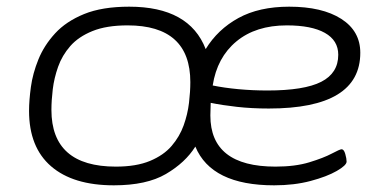

<svg xmlns="http://www.w3.org/2000/svg" viewBox="-20 -549 1160 575"><path d="M321 6Q199 6 133 -51Q67 -108 67 -217Q67 -248 72.5 -288.5Q78 -329 95 -371Q112 -413 145 -449Q178 -485 232 -507Q286 -529 367 -529Q547 -529 596 -402Q632 -461 694 -495Q756 -529 846 -529Q945 -529 1002 -492.5Q1059 -456 1059 -391Q1059 -224 785 -224Q734 -224 689.5 -229Q645 -234 611 -241Q611 -233 610.5 -223Q610 -213 610 -203Q610 -50 805 -50Q864 -50 906.5 -63Q949 -76 973.5 -89Q998 -102 1003 -102Q1010 -102 1014 -88Q1018 -74 1018 -65Q1018 -54 988.5 -37Q959 -20 910 -7Q861 6 801 6Q613 6 565 -110Q535 -62 477 -28Q419 6 321 6ZM327 -50Q388 -50 429 -67Q470 -84 494 -112Q518 -140 530 -173.5Q542 -207 546 -241Q550 -275 550 -303Q550 -473 362 -473Q299 -473 257 -456Q215 -439 190.5 -411Q166 -383 154 -349Q142 -315 138 -281.5Q134 -248 134 -220Q134 -50 327 -50ZM781 -278Q891 -278 942 -304Q993 -330 993 -385Q993 -428 953 -450.5Q913 -473 839 -473Q746 -473 688 -425Q630 -377 617 -293Q651 -286 693.5 -282Q736 -278 781 -278Z"/></svg>

Font: Asap Expanded Expanded Light
Style: Italic
Weight: 300
Width: 7
Italic angle: -6°
Designer: Pablo Cosgaya
Foundry: Omnibus-Type
Version: Version 3.001; ttfautohint (v1.8.4.7-5d5b)